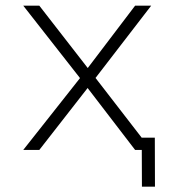

<svg xmlns="http://www.w3.org/2000/svg" viewBox="-20 -538 626 689"><path d="M489.3 131.8 488.8 0H464.8L294.4 -222.2L121.1 0H63.5L267.1 -257.8L63.5 -517.6H121.1L294.9 -293.9L464.8 -517.6H522.5L322.8 -258.3L488.8 -43.5V-43.9H535.6L536.1 131.8Z"/></svg>

Font: Cascadia Mono ExtraLight
Style: Regular
Weight: 200
Monospace: yes
Designer: Aaron Bell
Foundry: Saja Typeworks
Version: Version 2404.023; ttfautohint (v1.8.4)